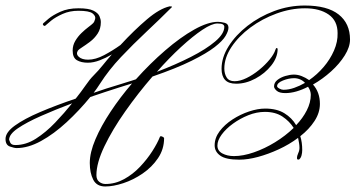

<svg xmlns="http://www.w3.org/2000/svg" viewBox="-84 -578 1287 695"><path d="M743 -478Q743 -466 732.5 -448Q722 -430 693 -407.5Q664 -385 609.5 -358Q555 -331 468 -301Q416 -241 369.5 -175Q323 -109 294 -48.5Q265 12 265 56Q265 72 275 80Q285 88 298 88Q333 88 365 70.5Q397 53 423 25.5Q449 -2 467.5 -31Q486 -60 495 -83Q497 -85 498 -85Q501 -85 505.5 -82.5Q510 -80 510 -78Q510 -38 488 -5.5Q466 27 432.5 50Q399 73 362.5 85Q326 97 297 97Q266 97 253.5 72.5Q241 48 241 12Q241 -26 261.5 -74Q282 -122 316.5 -174Q351 -226 394 -276Q371 -269 346 -261Q321 -253 295 -244.5Q269 -236 243 -227Q203 -178 157 -135.5Q111 -93 64.5 -67.5Q18 -42 -24 -42Q-32 -42 -48 -47.5Q-64 -53 -64 -75Q-64 -99 -30 -123.5Q4 -148 61.5 -172.5Q119 -197 190 -221Q210 -246 225.5 -268.5Q241 -291 254 -304Q273 -323 288.5 -342.5Q304 -362 321 -381Q299 -368 276.5 -359.5Q254 -351 234 -351Q210 -351 194.5 -360Q179 -369 179 -395Q179 -414 188.5 -430Q198 -446 211 -458.5Q224 -471 236 -480Q248 -489 253 -494Q258 -499 260.5 -509.5Q263 -520 251 -529.5Q239 -539 200 -539Q168 -539 142.5 -527.5Q117 -516 101.5 -503.5Q86 -491 82 -487Q78 -482 73.5 -486Q69 -490 73 -494Q76 -497 91.5 -510Q107 -523 134.5 -535.5Q162 -548 200 -548Q237 -548 254 -539.5Q271 -531 276 -519.5Q281 -508 281 -498Q281 -474 269.5 -456.5Q258 -439 242 -427Q226 -415 213.5 -407Q201 -399 198 -395Q190 -382 201.5 -372Q213 -362 235 -362Q262 -362 293 -378.5Q324 -395 352 -415Q402 -469 448 -508Q494 -547 530 -555H531Q534 -555 537 -554.5Q540 -554 538 -552Q494 -508 446 -463Q398 -418 354 -371.5Q310 -325 278 -275Q273 -267 267 -258.5Q261 -250 255 -242Q278 -250 301 -257.5Q324 -265 348 -272Q372 -279 396 -287Q396 -287 400.5 -288.5Q405 -290 408 -291Q459 -348 514 -395.5Q569 -443 619 -471Q669 -499 705 -499Q715 -499 729 -495.5Q743 -492 743 -478ZM703 -493Q683 -493 648.5 -470Q614 -447 571 -407.5Q528 -368 484 -318Q552 -344 607 -372Q662 -400 695 -428Q728 -456 728 -481Q728 -486 723 -489.5Q718 -493 703 -493ZM-28 -53Q10 -53 46 -76Q82 -99 115.5 -134Q149 -169 177 -204Q116 -181 64 -158Q12 -135 -19.5 -113.5Q-51 -92 -51 -72Q-51 -71 -47 -62Q-43 -53 -29 -53Z M1019 -558Q1101 -558 1142 -525.5Q1183 -493 1183 -435Q1183 -408 1164 -377.5Q1145 -347 1114.5 -319.5Q1084 -292 1049 -272Q1074 -244 1074 -202Q1074 -170 1054.5 -140Q1035 -110 1003 -85Q1010 -63 1010 -35Q1010 -25 1007.5 -15.5Q1005 -6 999 -1Q998 0 994.5 -0.5Q991 -1 991 -5Q991 -14 995.5 -23.5Q1000 -33 1000 -43Q1000 -51 998.5 -60Q997 -69 995 -79Q963 -55 925 -37.5Q887 -20 850 -10Q813 0 782 0Q734 0 713.5 -14.5Q693 -29 693 -52Q693 -79 711 -103Q729 -127 757.5 -145.5Q786 -164 817.5 -174.5Q849 -185 876 -185Q918 -185 945.5 -168Q973 -151 988 -125Q1012 -150 1026.5 -178.5Q1041 -207 1041 -235Q1041 -242 1038.5 -249.5Q1036 -257 1031 -264Q1010 -253 989 -247Q968 -241 949 -241Q927 -241 917.5 -249.5Q908 -258 908 -265Q908 -279 920 -288.5Q932 -298 949 -303Q966 -308 980 -308Q994 -308 1008 -302.5Q1022 -297 1035 -288Q1064 -308 1087.5 -335.5Q1111 -363 1125 -395Q1139 -427 1138 -458Q1138 -503 1105.5 -525.5Q1073 -548 1020 -548Q969 -548 917 -529Q865 -510 822.5 -478.5Q780 -447 754 -408Q728 -369 728 -330Q728 -311 736.5 -297.5Q745 -284 765 -284Q785 -284 808.5 -295.5Q832 -307 854 -325Q876 -343 892 -362.5Q908 -382 913 -398Q915 -405 918 -404Q921 -403 921 -401Q921 -370 898 -341Q875 -312 840.5 -293.5Q806 -275 771 -275Q743 -275 730.5 -289Q718 -303 718 -329Q718 -370 743.5 -410.5Q769 -451 812 -484.5Q855 -518 908.5 -538Q962 -558 1019 -558ZM942 -253Q961 -253 981 -260Q1001 -267 1020 -278Q1013 -286 1002.5 -290.5Q992 -295 981 -295Q961 -295 940 -286.5Q919 -278 919 -266Q919 -262 927 -257.5Q935 -253 942 -253ZM763 -13Q796 -13 835 -26.5Q874 -40 911.5 -63Q949 -86 979 -115Q964 -139 938.5 -156Q913 -173 875 -173Q845 -173 815 -161Q785 -149 759.5 -130.5Q734 -112 718.5 -91Q703 -70 703 -51Q703 -32 721 -22.5Q739 -13 763 -13Z"/></svg>

Font: Kapakana
Style: Regular
Weight: 400
Designer: Kousuke Nagai
Version: Version 1.002